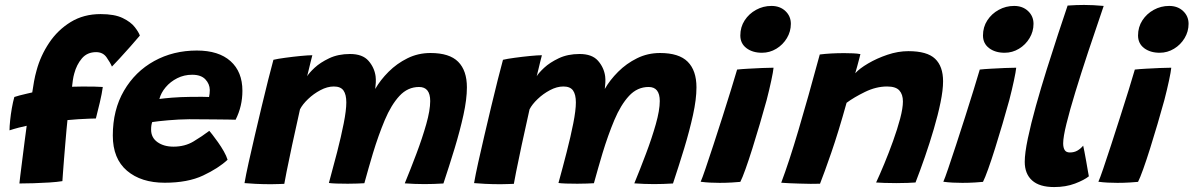

<svg xmlns="http://www.w3.org/2000/svg" viewBox="-20 -737 4830 777"><path d="M58.5 5.5Q58.5 2 62 -25.2Q65.5 -52.5 70.2 -90.5Q75 -128.5 79.8 -166Q84.5 -203.5 88 -228Q77 -226 56 -220.5Q35 -215 18.5 -209.5Q18.5 -225 21 -249.5Q23.5 -274 28 -299.5Q32.5 -325 38 -344.5Q44.5 -347 59.2 -350.8Q74 -354.5 88.8 -358Q103.5 -361.5 110.5 -363Q113.5 -385 117.8 -408Q122 -431 128 -452Q144 -511.5 178.8 -563.5Q213.5 -615.5 266 -647.8Q318.5 -680 387 -680Q443.5 -680 476.5 -664Q509.5 -648 525.5 -627.2Q541.5 -606.5 546 -593Q530 -574 507 -548Q484 -522 463.2 -499.5Q442.5 -477 433 -467.5Q426 -484 411.2 -505Q396.5 -526 369 -526Q333 -526 311.5 -500.8Q290 -475.5 280.5 -439.5Q277 -427.5 274.8 -412.5Q272.5 -397.5 271.5 -386Q287.5 -386.5 312.5 -386.8Q337.5 -387 361 -386.5Q384.5 -386 396 -385Q392.5 -358.5 384 -322.5Q375.5 -286.5 368 -257.5Q363 -257.5 342 -256.8Q321 -256 296 -254.5Q271 -253 253 -251Q251.5 -238.5 249.2 -212.5Q247 -186.5 244.2 -154.8Q241.5 -123 239 -92Q236.5 -61 234.8 -37Q233 -13 232.5 -4Q211.5 -0.5 180 1.5Q148.5 3.5 116 4.5Q83.5 5.5 58.5 5.5Z M901 -90.5Q864 -56 802 -26.8Q740 2.5 646.5 2.5Q551 2.5 493.8 -46.2Q436.5 -95 436.5 -188.5Q436.5 -292.5 481.8 -370Q527 -447.5 604 -490Q681 -532.5 776.5 -532.5Q865 -532.5 913 -489.5Q961 -446.5 961 -369.5Q961 -307 933.5 -252.5Q927 -253 902.2 -253.2Q877.5 -253.5 846.2 -253.8Q815 -254 787 -254.2Q759 -254.5 745.5 -254.5Q703 -254 660.5 -250.2Q618 -246.5 596 -243Q591.5 -231 591.5 -212.5Q591.5 -180 617.2 -161.8Q643 -143.5 682 -143.5Q728 -143.5 763 -164.5Q798 -185.5 827 -207.5Q829.5 -205 839.5 -192.2Q849.5 -179.5 862.2 -161.5Q875 -143.5 885.8 -124.5Q896.5 -105.5 901 -90.5ZM625 -336.5Q642.5 -339 676.2 -341.8Q710 -344.5 752.5 -345Q777 -345.5 798.5 -345.2Q820 -345 826 -344.5Q827.5 -351 828.2 -358.2Q829 -365.5 829 -373Q828.5 -397.5 811 -416Q793.5 -434.5 757.5 -434.5Q725 -434.5 697.2 -420.5Q669.5 -406.5 650.5 -384Q631.5 -361.5 625 -336.5Z M969.5 4Q975 -28.5 986.2 -79Q997.5 -129.5 1011.2 -188.5Q1025 -247.5 1039 -306.2Q1053 -365 1065.5 -414.5Q1078 -464 1086.5 -495Q1103 -499 1134.2 -503.2Q1165.5 -507.5 1196.5 -510.5Q1227.5 -513.5 1244 -513.5Q1241 -502.5 1236.8 -485.2Q1232.5 -468 1228.8 -452Q1225 -436 1223 -428.5Q1230.5 -441.5 1253.2 -462.8Q1276 -484 1312.2 -501.2Q1348.5 -518.5 1396.5 -518.5Q1447 -518.5 1471 -491.2Q1495 -464 1500 -428.5Q1501.5 -416 1500.8 -402.8Q1500 -389.5 1498.5 -377Q1519 -413 1552.5 -446.5Q1586 -480 1629 -501.2Q1672 -522.5 1722 -522.5Q1799 -522.5 1834.2 -487Q1869.5 -451.5 1869.5 -383.5Q1869.5 -335.5 1855.5 -271.8Q1841.5 -208 1819.8 -136.5Q1798 -65 1774.5 5.5Q1734.5 8 1697.5 8Q1677.5 8 1657.5 7.2Q1637.5 6.5 1618 5Q1641.5 -52 1665.2 -115Q1689 -178 1705 -234.5Q1721 -291 1721 -328Q1721 -385 1676 -385Q1630 -385 1596.5 -348.8Q1563 -312.5 1537.2 -251.2Q1511.5 -190 1489 -116Q1480.5 -87.5 1471.8 -57.2Q1463 -27 1454.5 4.5Q1444 5 1425.5 5.8Q1407 6.5 1387.5 6.5Q1364 6.5 1342 5.8Q1320 5 1311 3.5Q1328 -58 1344.2 -121.2Q1360.5 -184.5 1371 -237.8Q1381.5 -291 1381.5 -322.5Q1381.5 -354.5 1370 -370.8Q1358.5 -387 1331 -387Q1304.5 -387 1276.8 -372.2Q1249 -357.5 1226.8 -336.2Q1204.5 -315 1194 -294.5Q1176 -215 1162 -149.2Q1148 -83.5 1139.8 -42.2Q1131.5 -1 1130.5 7Q1125 7 1107.2 7.8Q1089.5 8.5 1077 8.5Q1045 8.5 1014 7Q983 5.5 969.5 4Z M1898.5 4Q1904 -28.5 1915.2 -79Q1926.5 -129.5 1940.2 -188.5Q1954 -247.5 1968 -306.2Q1982 -365 1994.5 -414.5Q2007 -464 2015.5 -495Q2032 -499 2063.2 -503.2Q2094.5 -507.5 2125.5 -510.5Q2156.5 -513.5 2173 -513.5Q2170 -502.5 2165.8 -485.2Q2161.5 -468 2157.8 -452Q2154 -436 2152 -428.5Q2159.5 -441.5 2182.2 -462.8Q2205 -484 2241.2 -501.2Q2277.5 -518.5 2325.5 -518.5Q2376 -518.5 2400 -491.2Q2424 -464 2429 -428.5Q2430.5 -416 2429.8 -402.8Q2429 -389.5 2427.5 -377Q2448 -413 2481.5 -446.5Q2515 -480 2558 -501.2Q2601 -522.5 2651 -522.5Q2728 -522.5 2763.2 -487Q2798.5 -451.5 2798.5 -383.5Q2798.5 -335.5 2784.5 -271.8Q2770.5 -208 2748.8 -136.5Q2727 -65 2703.5 5.5Q2663.5 8 2626.5 8Q2606.5 8 2586.5 7.2Q2566.5 6.5 2547 5Q2570.5 -52 2594.2 -115Q2618 -178 2634 -234.5Q2650 -291 2650 -328Q2650 -385 2605 -385Q2559 -385 2525.5 -348.8Q2492 -312.5 2466.2 -251.2Q2440.5 -190 2418 -116Q2409.5 -87.5 2400.8 -57.2Q2392 -27 2383.5 4.5Q2373 5 2354.5 5.8Q2336 6.5 2316.5 6.5Q2293 6.5 2271 5.8Q2249 5 2240 3.5Q2257 -58 2273.2 -121.2Q2289.5 -184.5 2300 -237.8Q2310.5 -291 2310.5 -322.5Q2310.5 -354.5 2299 -370.8Q2287.5 -387 2260 -387Q2233.5 -387 2205.8 -372.2Q2178 -357.5 2155.8 -336.2Q2133.5 -315 2123 -294.5Q2105 -215 2091 -149.2Q2077 -83.5 2068.8 -42.2Q2060.5 -1 2059.5 7Q2054 7 2036.2 7.8Q2018.5 8.5 2006 8.5Q1974 8.5 1943 7Q1912 5.5 1898.5 4Z M3063.5 -523.5Q3025.5 -523.5 3000.8 -542.2Q2976 -561 2976 -593.5Q2976 -627.5 2993.5 -654.5Q3011 -681.5 3039.8 -697.2Q3068.5 -713 3102 -713Q3136.5 -713 3158.5 -692.2Q3180.5 -671.5 3180.5 -640.5Q3180.5 -609.5 3164.5 -582.8Q3148.5 -556 3121.8 -539.8Q3095 -523.5 3063.5 -523.5ZM2976 -1Q2967 0 2942.8 1.5Q2918.5 3 2892.5 3Q2873 3 2853.5 2Q2834 1 2815.5 -1.5Q2821.5 -14.5 2835.2 -54.8Q2849 -95 2867 -150.2Q2885 -205.5 2903.8 -264Q2922.5 -322.5 2938.2 -373.5Q2954 -424.5 2963 -455.5Q2980.5 -457.5 3008.5 -459Q3036.5 -460.5 3064.5 -461.8Q3092.5 -463 3110.5 -463Q3109 -447 3101.2 -410.8Q3093.5 -374.5 3082.5 -332Q3070 -286.5 3055 -235.5Q3040 -184.5 3025 -136.8Q3010 -89 2997 -52.8Q2984 -16.5 2976 -1Z M3298.5 6.5Q3283 7 3261 7Q3239 7 3216.5 6Q3198.5 5.5 3174.5 4.5Q3150.5 3.5 3141.5 2.5Q3173 -81 3211.2 -210Q3249.5 -339 3297.5 -516.5Q3341 -522 3396.5 -522Q3415 -522 3432.2 -521.2Q3449.5 -520.5 3462 -518Q3461 -513.5 3457.2 -499.2Q3453.5 -485 3449 -468.5Q3444.5 -452 3441 -440.5Q3458 -459.5 3493.2 -480.2Q3528.5 -501 3571.5 -515.5Q3614.5 -530 3656 -530Q3732 -530 3764.2 -499.2Q3796.5 -468.5 3796.5 -408Q3796.5 -372.5 3786.2 -322.5Q3776 -272.5 3759.2 -215.5Q3742.5 -158.5 3723 -102.2Q3703.5 -46 3685 1.5Q3674.5 2.5 3652.8 3.2Q3631 4 3607 4Q3581.5 4 3558.8 3.2Q3536 2.5 3525.5 1.5Q3540 -29.5 3558.5 -74Q3577 -118.5 3594.2 -166.5Q3611.5 -214.5 3622.8 -257Q3634 -299.5 3634 -326.5Q3634 -355 3619.5 -371Q3605 -387 3570 -387Q3525.5 -387 3480.5 -365Q3435.5 -343 3406 -321Q3373 -202.5 3344 -118.8Q3315 -35 3298.5 6.5Z M4045.5 -523.5Q4007.5 -523.5 3982.8 -542.2Q3958 -561 3958 -593.5Q3958 -627.5 3975.5 -654.5Q3993 -681.5 4021.8 -697.2Q4050.5 -713 4084 -713Q4118.5 -713 4140.5 -692.2Q4162.5 -671.5 4162.5 -640.5Q4162.5 -609.5 4146.5 -582.8Q4130.5 -556 4103.8 -539.8Q4077 -523.5 4045.5 -523.5ZM3958 -1Q3949 0 3924.8 1.5Q3900.5 3 3874.5 3Q3855 3 3835.5 2Q3816 1 3797.5 -1.5Q3803.5 -14.5 3817.2 -54.8Q3831 -95 3849 -150.2Q3867 -205.5 3885.8 -264Q3904.5 -322.5 3920.2 -373.5Q3936 -424.5 3945 -455.5Q3962.5 -457.5 3990.5 -459Q4018.5 -460.5 4046.5 -461.8Q4074.5 -463 4092.5 -463Q4091 -447 4083.2 -410.8Q4075.5 -374.5 4064.5 -332Q4052 -286.5 4037 -235.5Q4022 -184.5 4007 -136.8Q3992 -89 3979 -52.8Q3966 -16.5 3958 -1Z M4386.5 -23.5Q4368 -8.5 4330.5 5.8Q4293 20 4246 20Q4186.5 20 4156.8 -6.8Q4127 -33.5 4127 -82Q4127 -117 4139.5 -176.5Q4152 -236 4172.2 -308.5Q4192.5 -381 4216 -456Q4239.5 -531 4261.8 -598.5Q4284 -666 4300.5 -714.5Q4337 -717 4367 -717Q4386 -717 4405 -716Q4424 -715 4446.5 -713Q4413.5 -617 4384 -528Q4354.5 -439 4331.8 -364.5Q4309 -290 4295.8 -236.2Q4282.5 -182.5 4282.5 -157Q4282.5 -140 4288.5 -130Q4294.5 -120 4309.5 -120Q4327 -120 4340 -127.5Q4353 -135 4363.5 -147.5Q4365 -141.5 4368.5 -123.5Q4372 -105.5 4375.8 -84Q4379.5 -62.5 4382.5 -45.2Q4385.5 -28 4386.5 -23.5Z M4673 -523.5Q4635 -523.5 4610.2 -542.2Q4585.5 -561 4585.5 -593.5Q4585.5 -627.5 4603 -654.5Q4620.5 -681.5 4649.2 -697.2Q4678 -713 4711.5 -713Q4746 -713 4768 -692.2Q4790 -671.5 4790 -640.5Q4790 -609.5 4774 -582.8Q4758 -556 4731.2 -539.8Q4704.5 -523.5 4673 -523.5ZM4585.5 -1Q4576.5 0 4552.2 1.5Q4528 3 4502 3Q4482.5 3 4463 2Q4443.5 1 4425 -1.5Q4431 -14.5 4444.8 -54.8Q4458.5 -95 4476.5 -150.2Q4494.5 -205.5 4513.2 -264Q4532 -322.5 4547.8 -373.5Q4563.5 -424.5 4572.5 -455.5Q4590 -457.5 4618 -459Q4646 -460.5 4674 -461.8Q4702 -463 4720 -463Q4718.5 -447 4710.8 -410.8Q4703 -374.5 4692 -332Q4679.5 -286.5 4664.5 -235.5Q4649.5 -184.5 4634.5 -136.8Q4619.5 -89 4606.5 -52.8Q4593.5 -16.5 4585.5 -1Z"/></svg>

Font: Grandstander
Style: Bold Italic
Weight: 700
Italic angle: -15°
Designer: Tyler Finck
Foundry: Etcetera Type Co
Version: Version 1.200; ttfautohint (v1.8.3)